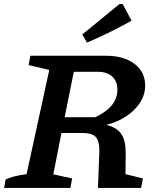

<svg xmlns="http://www.w3.org/2000/svg" viewBox="-41 -927 770 947"><path d="M-21 0 -13 -42Q4 -50 28 -56.5Q52 -63 90 -68L202 -582L100 -606L109 -652H482Q570 -652 622.5 -612Q675 -572 675 -505Q675 -461 650.5 -422Q626 -383 582.5 -354Q539 -325 483 -311Q535 -299 557 -266.5Q579 -234 579 -173L578 -68L664 -47L655 0H442L449 -178Q450 -230 432 -250.5Q414 -271 367 -271H262L222 -67L315 -47L306 0ZM441 -573H323L278 -349H429Q538 -400 538 -484Q538 -526 512.5 -549.5Q487 -573 441 -573ZM388 -717 365 -757 548 -907H564L608 -825Q554 -795 499.5 -768Q445 -741 388 -717Z"/></svg>

Font: Piazzolla SC SemiBold
Style: Italic
Weight: 600
Italic angle: -11.3°
Designer: Juan Pablo del Peral
Foundry: Huerta Tipografica
Version: Version 1.330